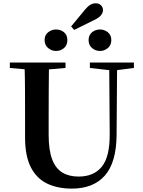

<svg xmlns="http://www.w3.org/2000/svg" viewBox="-20 -1117 858 1156"><path d="M316.7 -810.1Q291.4 -810.1 270 -827.7Q248.5 -845.3 248.5 -875.5Q248.5 -906 270 -922.8Q291.4 -939.5 316.7 -939.5Q345.5 -939.5 365.5 -922.8Q385.6 -906 385.6 -875.5Q385.6 -845.3 365.5 -827.7Q345.5 -810.1 316.7 -810.1ZM426.5 -936.7 408.3 -957.8 491.7 -1058.9Q509.5 -1080.2 524.7 -1088.7Q540 -1097.2 556.5 -1097.2Q575.8 -1097.2 588 -1085.3Q600.1 -1073.4 600.1 -1055.6Q600.1 -1040.9 588.3 -1025.5Q576.5 -1010.1 544.4 -995.1ZM582 -810.1Q555 -810.1 534.2 -827.7Q513.4 -845.3 513.4 -875.5Q513.4 -906 534.2 -922.8Q555 -939.5 582 -939.5Q608.3 -939.5 629.3 -922.8Q650.2 -906 650.2 -875.5Q650.2 -845.3 629.3 -827.7Q608.3 -810.1 582 -810.1ZM411.6 18.6Q328.6 18.6 265.1 -11.1Q201.7 -40.8 166.3 -108.6Q130.9 -176.3 130.9 -290V-400.9Q130.9 -485.1 130.6 -570.6Q130.2 -656.1 127.5 -740.5H274.9Q273.9 -656.3 273.4 -571.6Q272.9 -486.9 272.9 -400.9V-305Q272.9 -213.4 293.8 -158.2Q314.7 -102.9 355.1 -78.4Q395.4 -53.9 453 -53.9Q545.1 -53.9 593.5 -114Q641.9 -174.1 640.5 -312.5L637.5 -740.5H685.2L682 -304.3Q680.6 -138.8 611.5 -60.1Q542.4 18.6 411.6 18.6ZM39.2 -707.9V-740.5H374.4V-707.9L218.8 -694.2H191.8ZM521.1 -707.9V-740.5H786.3V-707.9L674.7 -693.5H646.5Z"/></svg>

Font: Noto Serif JP
Style: Regular
Weight: 200
Designer: Ryoko NISHIZUKA 西塚涼子 (kana & ideographs); Frank Grießhammer (Latin, Greek & Cyrillic); Wenlong ZHANG 张文龙 (bopomofo); San
Foundry: Adobe
Version: Version 2.001;hotconv 1.1.0;makeotfexe 2.6.0